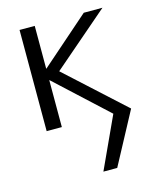

<svg xmlns="http://www.w3.org/2000/svg" viewBox="-117 -603 788 953"><g transform="rotate(-15 277.0 -126.5)"><path d="M366 267H295L417 2L154 -241H153V0H75V-520H153V-300H154L405 -520H501L212 -271L509 0Z"/></g></svg>

Font: M PLUS 1p
Style: Regular
Weight: 400
Version: Version 1.062